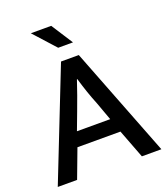

<svg xmlns="http://www.w3.org/2000/svg" viewBox="-149 -932 900 1036"><g transform="rotate(-20 300.5 -414.5)"><path d="M150 -829H267L347 -705H262ZM203 -247H394L357 -349Q340 -391 327.5 -427.5Q315 -464 301 -511H299Q284 -467 271 -429.5Q258 -392 241 -348ZM251 -630H353L598 0H486L423 -165H176L114 0H3Z"/></g></svg>

Font: Mukta Malar Medium
Style: Regular
Weight: 500
Designer: Aadarsh Rajan, Girish Dalvi, Yashodeep Gholap
Foundry: Ek Type
Version: Version 2.538;PS 1.000;hotconv 16.6.51;makeotf.lib2.5.65220;